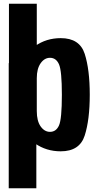

<svg xmlns="http://www.w3.org/2000/svg" viewBox="-20 -805 523 1025"><path d="M26.6 200H174V-468.1H26.6ZM27.8 0H157.5L176.4 -78.4V-785H27.8ZM304.2 2.8Q405.2 2.8 432.2 -81.4Q459.2 -165.6 459.2 -299.4Q459.2 -433.7 432.2 -517.6Q405.2 -601.4 304.2 -601.4Q227.3 -601.4 167.6 -559.3Q107.9 -517.3 107.9 -447.4L176.4 -387.6Q176.4 -438.2 196.9 -467.3Q217.5 -496.4 246.8 -496.4Q279.7 -496.4 295 -461.6Q310.3 -426.8 310.3 -299Q310.3 -169.6 295 -135.4Q279.7 -101.1 246.8 -101.1Q217.5 -101.1 196.9 -130.2Q176.4 -159.2 176.4 -212L107.9 -150.1Q107.9 -80.3 167.6 -38.8Q227.3 2.8 304.2 2.8Z"/></svg>

Font: Anybody Thin Condensed
Style: Regular
Weight: 100
Width: 3
Version: Version 1.113;gftools[0.9.25]